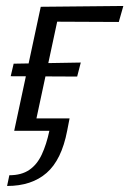

<svg xmlns="http://www.w3.org/2000/svg" viewBox="-20 -434 429 637"><path d="M27.1 0 115.2 -411.5H180.3L92.1 0ZM3.5 183 11 147.4Q51.2 147.4 77.1 129.7Q103 112.1 118.5 78.8Q134.1 45.5 143.8 0H60.9L69.5 -41.1H210.8L202.8 0Q184.3 96.5 134.6 139.7Q85 183 3.5 183ZM236 -180 15.5 -181.1 25.3 -222.7 248 -226.5ZM374.1 -361.1 138.7 -362.2 116.5 -411.5 389.2 -414.2Z"/></svg>

Font: Ysabeau
Style: Bold Italic
Weight: 700
Italic angle: -12°
Designer: Christian Thalmann (Catharsis Fonts)
Version: Version 2.002